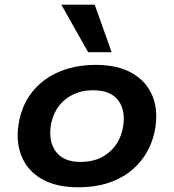

<svg xmlns="http://www.w3.org/2000/svg" viewBox="-20 -787 740 817"><path d="M314 10Q217 10 155.5 -26.5Q94 -63 69.5 -128Q45 -193 62 -275Q74 -332 102.5 -375.5Q131 -419 173 -449Q215 -479 269 -495Q323 -511 387 -511Q483 -511 544.5 -474.5Q606 -438 630.5 -374Q655 -310 638 -227Q626 -171 597.5 -127Q569 -83 527.5 -52.5Q486 -22 432.5 -6Q379 10 314 10ZM323 -98Q371 -98 407 -115Q443 -132 468 -163.5Q493 -195 502 -239Q517 -313 484.5 -358Q452 -403 376 -403Q331 -403 294.5 -386.5Q258 -370 233 -339Q208 -308 198 -263Q184 -189 216.5 -143.5Q249 -98 323 -98ZM355 -565 241 -767H383L455 -565Z"/></svg>

Font: Nunito Sans 7pt SemiExpanded
Style: Bold Italic
Weight: 700
Width: 6
Italic angle: -9°
Designer: Vernon Adams
Foundry: Vernon Adams
Version: Version 3.101;gftools[0.9.27]